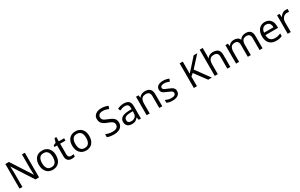

<svg xmlns="http://www.w3.org/2000/svg" viewBox="330 -2787 7547 4825"><g transform="rotate(-30 4103.5 -375.0)"><path d="M663 0H558L176 -593H172Q174 -570 175.5 -538.5Q177 -507 178.5 -471.5Q180 -436 180 -399V0H97V-714H201L582 -123H586Q585 -139 583.5 -171Q582 -203 580.5 -241Q579 -279 579 -311V-714H663Z M1311 -269Q1311 -202 1293.5 -150.5Q1276 -99 1243.5 -63Q1211 -27 1164.5 -8.5Q1118 10 1061 10Q1008 10 963 -8.5Q918 -27 885 -63Q852 -99 833.5 -150.5Q815 -202 815 -269Q815 -358 845 -419.5Q875 -481 931 -513.5Q987 -546 1064 -546Q1137 -546 1192.5 -513.5Q1248 -481 1279.5 -419.5Q1311 -358 1311 -269ZM906 -269Q906 -206 922.5 -159.5Q939 -113 974 -88Q1009 -63 1063 -63Q1117 -63 1152 -88Q1187 -113 1203.5 -159.5Q1220 -206 1220 -269Q1220 -333 1203 -378Q1186 -423 1151.5 -447.5Q1117 -472 1062 -472Q980 -472 943 -418Q906 -364 906 -269Z M1629 -62Q1649 -62 1670 -65.5Q1691 -69 1704 -73V-6Q1690 1 1664 5.5Q1638 10 1614 10Q1572 10 1536.5 -4.5Q1501 -19 1479 -55Q1457 -91 1457 -156V-468H1381V-510L1458 -545L1493 -659H1545V-536H1700V-468H1545V-158Q1545 -109 1568.5 -85.5Q1592 -62 1629 -62Z M2277 -269Q2277 -202 2259.5 -150.5Q2242 -99 2209.5 -63Q2177 -27 2130.5 -8.5Q2084 10 2027 10Q1974 10 1929 -8.5Q1884 -27 1851 -63Q1818 -99 1799.5 -150.5Q1781 -202 1781 -269Q1781 -358 1811 -419.5Q1841 -481 1897 -513.5Q1953 -546 2030 -546Q2103 -546 2158.5 -513.5Q2214 -481 2245.5 -419.5Q2277 -358 2277 -269ZM1872 -269Q1872 -206 1888.5 -159.5Q1905 -113 1940 -88Q1975 -63 2029 -63Q2083 -63 2118 -88Q2153 -113 2169.5 -159.5Q2186 -206 2186 -269Q2186 -333 2169 -378Q2152 -423 2117.5 -447.5Q2083 -472 2028 -472Q1946 -472 1909 -418Q1872 -364 1872 -269Z M3093 -191Q3093 -127 3062 -82.5Q3031 -38 2973.5 -14Q2916 10 2838 10Q2798 10 2761.5 6Q2725 2 2695 -5.5Q2665 -13 2642 -24V-110Q2678 -94 2731.5 -81Q2785 -68 2842 -68Q2895 -68 2931 -82Q2967 -96 2985 -122Q3003 -148 3003 -183Q3003 -218 2988 -242Q2973 -266 2936.5 -286.5Q2900 -307 2835 -330Q2774 -352 2733 -380Q2692 -408 2671.5 -447.5Q2651 -487 2651 -542Q2651 -599 2680 -639.5Q2709 -680 2760.5 -702Q2812 -724 2879 -724Q2938 -724 2987 -713Q3036 -702 3076 -684L3048 -607Q3011 -623 2967.5 -634Q2924 -645 2877 -645Q2832 -645 2802 -632Q2772 -619 2757 -595.5Q2742 -572 2742 -541Q2742 -505 2757 -481Q2772 -457 2806 -438Q2840 -419 2898 -397Q2961 -374 3004.5 -347.5Q3048 -321 3070.5 -284Q3093 -247 3093 -191Z M3428 -545Q3526 -545 3573 -502Q3620 -459 3620 -365V0H3556L3539 -76H3535Q3512 -47 3487.5 -27.5Q3463 -8 3431.5 1Q3400 10 3355 10Q3307 10 3268.5 -7Q3230 -24 3208 -59.5Q3186 -95 3186 -149Q3186 -229 3249 -272.5Q3312 -316 3443 -320L3534 -323V-355Q3534 -422 3505 -448Q3476 -474 3423 -474Q3381 -474 3343 -461.5Q3305 -449 3272 -433L3245 -499Q3280 -518 3328 -531.5Q3376 -545 3428 -545ZM3454 -259Q3354 -255 3315.5 -227Q3277 -199 3277 -148Q3277 -103 3304.5 -82Q3332 -61 3375 -61Q3443 -61 3488 -98.5Q3533 -136 3533 -214V-262Z M4044 -546Q4140 -546 4189 -499.5Q4238 -453 4238 -349V0H4151V-343Q4151 -408 4122 -440Q4093 -472 4031 -472Q3942 -472 3908 -422Q3874 -372 3874 -278V0H3786V-536H3857L3870 -463H3875Q3893 -491 3919.5 -509.5Q3946 -528 3978 -537Q4010 -546 4044 -546Z M4753 -148Q4753 -96 4727 -61Q4701 -26 4653 -8Q4605 10 4539 10Q4483 10 4442.5 1Q4402 -8 4371 -24V-104Q4403 -88 4448.5 -74.5Q4494 -61 4541 -61Q4608 -61 4638 -82.5Q4668 -104 4668 -140Q4668 -160 4657 -176Q4646 -192 4617.5 -208Q4589 -224 4536 -244Q4484 -264 4447 -284Q4410 -304 4390 -332Q4370 -360 4370 -404Q4370 -472 4425.5 -509Q4481 -546 4571 -546Q4620 -546 4662.5 -536.5Q4705 -527 4742 -510L4712 -440Q4678 -454 4641 -464Q4604 -474 4565 -474Q4511 -474 4482.5 -456.5Q4454 -439 4454 -409Q4454 -387 4467 -371.5Q4480 -356 4510.5 -341.5Q4541 -327 4592 -307Q4643 -288 4679 -268Q4715 -248 4734 -219.5Q4753 -191 4753 -148Z M5677 0H5571L5318 -341L5245 -277V0H5155V-714H5245V-362Q5275 -396 5306 -430Q5337 -464 5368 -498L5561 -714H5666L5383 -403Z M5850 -537Q5850 -518 5848.5 -498Q5847 -478 5845 -462H5851Q5868 -490 5894 -508Q5920 -526 5952 -535.5Q5984 -545 6018 -545Q6083 -545 6126.5 -524.5Q6170 -504 6192 -461Q6214 -418 6214 -349V0H6127V-343Q6127 -408 6098 -440Q6069 -472 6007 -472Q5947 -472 5913 -449.5Q5879 -427 5864.5 -383.5Q5850 -340 5850 -277V0H5762V-760H5850Z M6968 -546Q7059 -546 7104 -499.5Q7149 -453 7149 -349V0H7062V-345Q7062 -408 7035.5 -440Q7009 -472 6953 -472Q6875 -472 6841.5 -427Q6808 -382 6808 -296V0H6721V-345Q6721 -387 6709 -415.5Q6697 -444 6673 -458Q6649 -472 6611 -472Q6557 -472 6526 -449.5Q6495 -427 6481.5 -384Q6468 -341 6468 -278V0H6380V-536H6451L6464 -463H6469Q6486 -491 6510.5 -509.5Q6535 -528 6565 -537Q6595 -546 6627 -546Q6689 -546 6730.5 -524Q6772 -502 6791 -456H6796Q6823 -502 6869.5 -524Q6916 -546 6968 -546Z M7522 -546Q7591 -546 7640.5 -516Q7690 -486 7716.5 -431.5Q7743 -377 7743 -304V-251H7376Q7378 -160 7422.5 -112.5Q7467 -65 7547 -65Q7598 -65 7637.5 -74.5Q7677 -84 7719 -102V-25Q7678 -7 7638 1.5Q7598 10 7543 10Q7467 10 7408.5 -21Q7350 -52 7317.5 -113.5Q7285 -175 7285 -264Q7285 -352 7314.5 -415Q7344 -478 7397.5 -512Q7451 -546 7522 -546ZM7521 -474Q7458 -474 7421.5 -433.5Q7385 -393 7378 -321H7651Q7651 -367 7637 -401Q7623 -435 7594.5 -454.5Q7566 -474 7521 -474Z M8129 -546Q8144 -546 8161.5 -544.5Q8179 -543 8192 -540L8181 -459Q8168 -462 8152.5 -464Q8137 -466 8123 -466Q8092 -466 8064 -453Q8036 -440 8014 -416.5Q7992 -393 7979.5 -360Q7967 -327 7967 -286V0H7879V-536H7951L7961 -438H7965Q7982 -468 8006 -492.5Q8030 -517 8061 -531.5Q8092 -546 8129 -546Z"/></g></svg>

Font: Noto Sans Khmer
Style: Regular
Weight: 400
Designer: Danh Hong and the Monotype Design Team
Foundry: Monotype Imaging Inc.
Version: Version 2.003